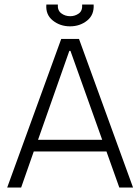

<svg xmlns="http://www.w3.org/2000/svg" viewBox="-20 -833 623 853"><path d="M12 0 252 -660H331L571 0H510L453 -160H130L74 0ZM288 -607 149 -212H434L293 -607ZM186 -813H237Q235 -787 252 -774Q269 -761 292 -761Q313 -761 330 -773Q347 -785 345 -813H396Q399 -767 367 -741.5Q335 -716 291 -716Q247 -716 214.5 -742Q182 -768 186 -813Z"/></svg>

Font: Bricolage Grotesque 48pt ExtraLight
Style: Regular
Weight: 200
Designer: Mathieu Triay
Foundry: Atelier Triay
Version: Version 1.000; ttfautohint (v1.8.4.7-5d5b);gftools[0.9.32]